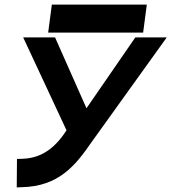

<svg xmlns="http://www.w3.org/2000/svg" viewBox="-20 -614 747 837"><path d="M206 -594 190 -472H604L620 -594ZM54 79 53 203 75 202C237 199 311 104 376 10L707 -451H570L357 -142L220 -451H81L270 -46C211 46 147 75 81 78Z"/></svg>

Font: Charger
Style: HemiRT
Weight: 900
Designer: Jasper
Foundry: Cannot Into Space Fonts
Version: Version 0.99